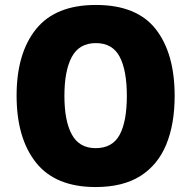

<svg xmlns="http://www.w3.org/2000/svg" viewBox="-20 -745 772 775"><path d="M685 -358Q685 -244 651 -161.5Q617 -79 546.5 -34.5Q476 10 366 10Q204 10 125.5 -88.5Q47 -187 47 -359Q47 -530 125.5 -627.5Q204 -725 367 -725Q532 -725 608.5 -627.5Q685 -530 685 -358ZM240 -358Q240 -257 270 -202Q300 -147 366 -147Q434 -147 463 -201Q492 -255 492 -358Q492 -461 463 -516Q434 -571 367 -571Q300 -571 270 -515.5Q240 -460 240 -358Z"/></svg>

Font: Noto Sans SemiCondensed Black
Style: Regular
Weight: 900
Width: 4
Designer: Monotype Design Team
Foundry: Monotype Imaging Inc.
Version: Version 2.013; ttfautohint (v1.8.4.7-5d5b)